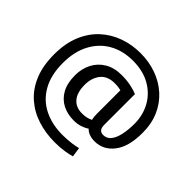

<svg xmlns="http://www.w3.org/2000/svg" viewBox="-195 -950 1344 1344"><g transform="rotate(45 477.0 -277.5)"><path d="M502 156Q411 156 331.5 130.5Q252 105 191.5 52Q131 -1 97 -83Q63 -165 63 -277Q63 -386 97 -467.5Q131 -549 190 -603Q249 -657 325 -684Q401 -711 485 -711Q570 -711 643.5 -684.5Q717 -658 772.5 -608Q828 -558 859 -487Q890 -416 890 -325Q890 -189 834.5 -117.5Q779 -46 693 -46Q662 -46 638.5 -55.5Q615 -65 602 -80Q583 -66 553 -56Q523 -46 487 -46Q424 -46 375 -71.5Q326 -97 298 -148Q270 -199 270 -277Q270 -342 297 -394.5Q324 -447 375.5 -478Q427 -509 500 -509Q552 -509 593.5 -500Q635 -491 660 -480V-179Q660 -146 672 -133Q684 -120 705 -120Q741 -120 763 -148.5Q785 -177 795 -225Q805 -273 805 -330Q805 -415 767 -484.5Q729 -554 657 -595Q585 -636 485 -636Q386 -636 310.5 -593.5Q235 -551 192 -470.5Q149 -390 149 -277Q149 -159 194 -79Q239 1 319 41Q399 81 502 81Q556 81 594.5 75Q633 69 651 64L661 135Q641 142 596.5 149Q552 156 502 156ZM493 -122Q520 -122 538.5 -126.5Q557 -131 575 -140Q572 -150 570.5 -165.5Q569 -181 569 -193V-427Q560 -429 545 -431.5Q530 -434 507 -434Q435 -434 400 -389.5Q365 -345 365 -278Q365 -202 398.5 -162Q432 -122 493 -122Z"/></g></svg>

Font: Ubuntu Sans Medium
Style: Regular
Weight: 500
Designer: Dalton Maag Ltd
Foundry: Dalton Maag Ltd
Version: Version 1.006; ttfautohint (v1.8.4.7-5d5b)